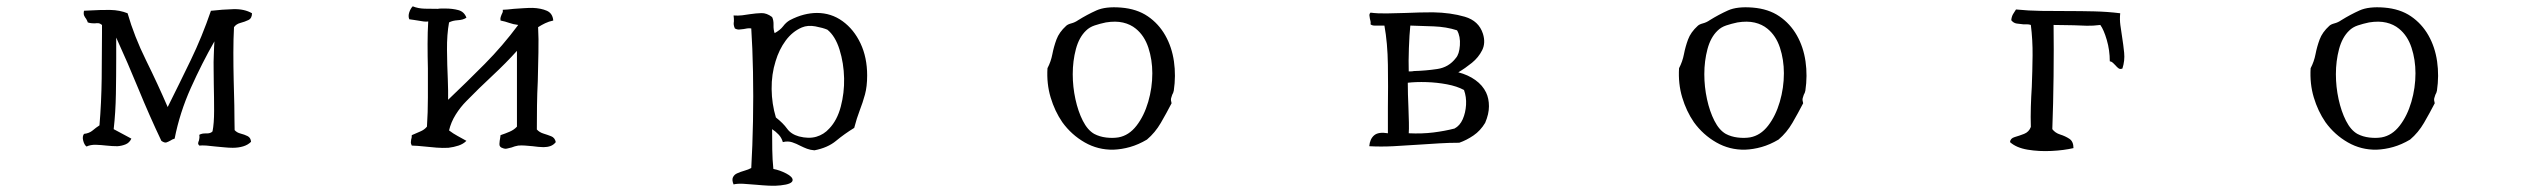

<svg xmlns="http://www.w3.org/2000/svg" viewBox="-20 -509 8040 608"><path d="M778 -467Q778 -451 766.5 -445.5Q755 -440 741.5 -436.5Q728 -433 721 -423Q719 -386 719 -342Q719 -298 720 -255Q721 -212 722 -176Q722 -149 722.5 -128.5Q723 -108 723 -97Q730 -89 742 -86Q754 -83 764 -78Q774 -73 775 -60Q765 -50 750 -45.5Q735 -41 717 -41Q704 -41 690 -42.5Q676 -44 663 -45Q647 -47 634 -48Q621 -49 611 -48Q607 -52 607.5 -56Q608 -60 610 -64Q611 -68 611.5 -72.5Q612 -77 611 -82Q619 -87 633 -86.5Q647 -86 653 -93Q658 -118 658 -158.5Q658 -199 657 -242Q657 -266 656.5 -289.5Q656 -313 657 -334Q657 -345 658 -361.5Q659 -378 659 -378Q620 -310 584.5 -231Q549 -152 533 -70Q529 -69 526 -67.5Q523 -66 520 -64Q513 -60 507 -58Q501 -56 491 -63Q453 -143 419 -226Q385 -309 348 -390V-345Q348 -340 348 -334.5Q348 -329 348 -324Q348 -270 347 -211.5Q346 -153 340 -100Q354 -93 368 -85Q382 -77 396 -70Q390 -57 378 -52Q366 -47 352 -46Q344 -46 335 -46.5Q326 -47 317 -48Q300 -50 283.5 -50.5Q267 -51 254 -45Q247 -50 243.5 -63.5Q240 -77 246 -85Q263 -87 273.5 -96Q284 -105 295 -112Q301 -183 302 -260.5Q303 -338 303 -405Q303 -411 303 -417.5Q303 -424 303 -430Q297 -435 291.5 -435.5Q286 -436 280 -435Q275 -435 269.5 -435.5Q264 -436 258 -438Q257 -442 253 -449Q249 -454 246.5 -459.5Q244 -465 246 -475Q252 -475 257 -475.5Q262 -476 268 -476Q300 -478 329.5 -477.5Q359 -477 384 -467Q405 -394 442.5 -318Q480 -242 511 -170Q548 -244 584 -318.5Q620 -393 648 -475H650Q684 -479 719 -480Q754 -481 778 -467Z M1740 -59Q1733 -50 1723 -46.5Q1713 -43 1701 -43Q1693 -43 1684 -44Q1675 -45 1667 -46Q1655 -47 1643.5 -48Q1632 -49 1621 -48Q1615 -47 1610 -45.5Q1605 -44 1600 -42Q1592 -40 1585.5 -38.5Q1579 -37 1572 -40Q1561 -43 1561.5 -53Q1562 -63 1564 -73Q1565 -79 1565 -81Q1580 -86 1594 -92Q1608 -98 1617 -108V-348Q1583 -310 1539.5 -269.5Q1496 -229 1457 -189Q1438 -170 1423 -146Q1408 -122 1402 -96Q1415 -86 1429 -78.5Q1443 -71 1457 -63Q1447 -53 1432 -48Q1417 -43 1400 -41Q1382 -40 1362.5 -41.5Q1343 -43 1325 -45Q1314 -46 1303.5 -47Q1293 -48 1284 -48Q1281 -54 1281 -58Q1281 -62 1282 -67Q1283 -70 1283.5 -73Q1284 -76 1284 -81Q1297 -87 1310.5 -92.5Q1324 -98 1332 -108Q1335 -153 1335 -200Q1335 -247 1335 -292Q1334 -332 1334 -369.5Q1334 -407 1336 -441Q1330 -440 1321.5 -441Q1313 -442 1303 -444Q1297 -445 1290 -446Q1283 -447 1276 -448Q1272 -458 1276 -470Q1280 -482 1287 -489Q1304 -482 1325 -481.5Q1346 -481 1366 -481Q1372 -482 1378 -482Q1384 -482 1390 -482Q1413 -482 1431.5 -477Q1450 -472 1457 -453Q1447 -446 1430 -445Q1413 -444 1402 -438Q1395 -400 1395.5 -350.5Q1396 -301 1398 -259Q1399 -239 1399 -222Q1399 -205 1399 -193Q1458 -249 1515 -306.5Q1572 -364 1621 -430Q1605 -432 1592.5 -436.5Q1580 -441 1565 -444Q1564 -451 1565.5 -455Q1567 -459 1568 -462Q1570 -466 1571.5 -469.5Q1573 -473 1572 -478Q1579 -478 1588 -479Q1597 -480 1607 -481Q1622 -482 1637 -483Q1652 -484 1667 -484Q1693 -483 1711.5 -475Q1730 -467 1732 -444Q1718 -441 1706.5 -435.5Q1695 -430 1684 -423Q1686 -387 1685 -343Q1684 -299 1683 -252Q1681 -213 1680.5 -174.5Q1680 -136 1680 -99Q1688 -90 1701 -86Q1714 -82 1725.5 -77.5Q1737 -73 1740 -59Z M2726 -270Q2726 -235 2719 -209.5Q2712 -184 2702.5 -159.5Q2693 -135 2685 -104Q2654 -85 2627.5 -63Q2601 -41 2559 -33Q2546 -34 2535.5 -38Q2525 -42 2515 -47Q2502 -54 2488.5 -58.5Q2475 -63 2459 -59Q2455 -73 2445.5 -83Q2436 -93 2425 -100Q2425 -67 2425.5 -35Q2426 -3 2429 26Q2450 30 2470 40.5Q2490 51 2490 61Q2490 74 2452 78Q2436 80 2415.5 79Q2395 78 2374 76Q2353 74 2334 73Q2315 72 2303 75Q2297 61 2301 52.5Q2305 44 2314 40Q2325 35 2337.5 31.5Q2350 28 2359 23Q2363 -46 2364.5 -125.5Q2366 -205 2364.5 -281.5Q2363 -358 2359 -419Q2352 -420 2346 -419Q2340 -418 2335 -417Q2328 -416 2321 -415.5Q2314 -415 2307 -419Q2304 -426 2303.5 -431Q2303 -436 2304 -441Q2304 -445 2304 -449.5Q2304 -454 2303 -460Q2317 -459 2330 -460.5Q2343 -462 2354 -464Q2374 -467 2391 -467.5Q2408 -468 2425 -455Q2430 -445 2429.5 -430Q2429 -415 2433 -404Q2451 -414 2460 -426Q2469 -438 2481 -445Q2504 -457 2525.5 -462.5Q2547 -468 2567 -468Q2612 -468 2648 -442Q2684 -416 2705 -371.5Q2726 -327 2726 -270ZM2653 -261Q2652 -309 2638.5 -352Q2625 -395 2600 -415Q2586 -421 2562 -425.5Q2538 -430 2519 -422Q2489 -409 2468 -380.5Q2447 -352 2436 -315Q2423 -274 2423.5 -227Q2424 -180 2437 -137Q2460 -119 2472.5 -101.5Q2485 -84 2510 -77Q2541 -69 2565 -76Q2589 -83 2606 -102Q2631 -128 2642.5 -171.5Q2654 -215 2653 -261Z M3697 -222Q3696 -218 3695 -215Q3694 -212 3692 -209Q3690 -204 3688.5 -198Q3687 -192 3690 -182Q3674 -151 3656 -120Q3638 -89 3612 -67Q3585 -51 3558.5 -43.5Q3532 -36 3506 -35Q3457 -34 3415 -58Q3373 -82 3344 -122Q3320 -157 3307 -200.5Q3294 -244 3297 -293Q3308 -314 3312.5 -337.5Q3317 -361 3325.5 -384Q3334 -407 3356 -427Q3361 -432 3372.5 -435Q3384 -438 3394 -445Q3423 -463 3452 -476Q3481 -489 3530 -485Q3580 -481 3614.5 -457.5Q3649 -434 3670 -397Q3691 -360 3697.5 -314.5Q3704 -269 3697 -222ZM3629 -277Q3629 -320 3616.5 -358Q3604 -396 3577 -418Q3560 -432 3536.5 -437.5Q3513 -443 3482 -438Q3463 -434 3446.5 -428.5Q3430 -423 3419 -412Q3397 -391 3387 -353.5Q3377 -316 3377 -274Q3377 -234 3385.5 -195Q3394 -156 3409 -126.5Q3424 -97 3445 -85Q3462 -76 3483 -73.5Q3504 -71 3522 -74Q3555 -80 3579 -111Q3603 -142 3616 -186.5Q3629 -231 3629 -277Z M4686 -216Q4695 -197 4695 -172.5Q4695 -148 4683 -120Q4668 -95 4646 -80Q4624 -65 4601 -57Q4569 -57 4537 -55Q4505 -53 4474 -51Q4432 -48 4392.5 -46Q4353 -44 4316 -46Q4318 -69 4331.5 -80.5Q4345 -92 4375 -87Q4375 -106 4375 -126Q4375 -146 4375 -168Q4376 -234 4375 -303.5Q4374 -373 4364 -428Q4360 -428 4356.5 -428Q4353 -428 4349 -428Q4340 -428 4332.5 -428Q4325 -428 4320 -432Q4321 -437 4320 -441.5Q4319 -446 4318 -450Q4317 -455 4316.5 -460Q4316 -465 4320 -469Q4342 -466 4371 -466.5Q4400 -467 4432 -468Q4453 -469 4475 -469.5Q4497 -470 4518 -470Q4574 -469 4618.5 -456Q4663 -443 4676 -402Q4685 -373 4673.5 -350Q4662 -327 4641 -310Q4620 -293 4598 -280Q4629 -272 4652 -255.5Q4675 -239 4686 -216ZM4616 -224Q4594 -236 4562 -242Q4530 -248 4497 -249Q4464 -250 4438 -247Q4438 -230 4438.5 -210Q4439 -190 4440 -170Q4441 -144 4441.5 -121.5Q4442 -99 4441 -87Q4483 -85 4519 -89.5Q4555 -94 4586 -102Q4603 -111 4612 -131.5Q4621 -152 4622.5 -177Q4624 -202 4616 -224ZM4594 -413Q4560 -424 4520 -425.5Q4480 -427 4446 -428Q4443 -399 4441.5 -356.5Q4440 -314 4441 -283Q4445 -283 4449 -283Q4453 -283 4457 -284Q4495 -285 4531.5 -290.5Q4568 -296 4590 -325Q4601 -337 4603 -365.5Q4605 -394 4594 -413Z M5697 -222Q5696 -218 5695 -215Q5694 -212 5692 -209Q5690 -204 5688.5 -198Q5687 -192 5690 -182Q5674 -151 5656 -120Q5638 -89 5612 -67Q5585 -51 5558.5 -43.5Q5532 -36 5506 -35Q5457 -34 5415 -58Q5373 -82 5344 -122Q5320 -157 5307 -200.5Q5294 -244 5297 -293Q5308 -314 5312.5 -337.5Q5317 -361 5325.5 -384Q5334 -407 5356 -427Q5361 -432 5372.5 -435Q5384 -438 5394 -445Q5423 -463 5452 -476Q5481 -489 5530 -485Q5580 -481 5614.5 -457.5Q5649 -434 5670 -397Q5691 -360 5697.5 -314.5Q5704 -269 5697 -222ZM5629 -277Q5629 -320 5616.5 -358Q5604 -396 5577 -418Q5560 -432 5536.5 -437.5Q5513 -443 5482 -438Q5463 -434 5446.5 -428.5Q5430 -423 5419 -412Q5397 -391 5387 -353.5Q5377 -316 5377 -274Q5377 -234 5385.5 -195Q5394 -156 5409 -126.5Q5424 -97 5445 -85Q5462 -76 5483 -73.5Q5504 -71 5522 -74Q5555 -80 5579 -111Q5603 -142 5616 -186.5Q5629 -231 5629 -277Z M6701 -292Q6694 -289 6689 -292.5Q6684 -296 6679 -302Q6675 -306 6671 -310Q6667 -314 6661 -315Q6661 -350 6651.5 -382.5Q6642 -415 6631 -430Q6608 -427 6588 -427.5Q6568 -428 6547 -429Q6533 -429 6517 -429.5Q6501 -430 6483 -430Q6484 -356 6483 -268Q6482 -180 6479 -100Q6488 -88 6504 -83Q6520 -78 6533 -69.5Q6546 -61 6546 -40Q6516 -33 6476.5 -31Q6437 -29 6401 -35Q6365 -41 6345 -59Q6346 -71 6360 -75Q6374 -79 6389.5 -85Q6405 -91 6411 -107Q6410 -139 6411 -171Q6412 -203 6414 -234Q6416 -284 6416.5 -333Q6417 -382 6411 -430Q6405 -432 6399 -432Q6393 -432 6387 -432Q6376 -433 6366 -434.5Q6356 -436 6349 -445Q6350 -456 6354.5 -464Q6359 -472 6364 -479Q6404 -475 6444.5 -474.5Q6485 -474 6526 -474Q6569 -474 6611.5 -473Q6654 -472 6694 -467Q6692 -448 6694.5 -429.5Q6697 -411 6700 -392Q6704 -367 6706.5 -342Q6709 -317 6701 -292Z M7697 -222Q7696 -218 7695 -215Q7694 -212 7692 -209Q7690 -204 7688.5 -198Q7687 -192 7690 -182Q7674 -151 7656 -120Q7638 -89 7612 -67Q7585 -51 7558.5 -43.5Q7532 -36 7506 -35Q7457 -34 7415 -58Q7373 -82 7344 -122Q7320 -157 7307 -200.5Q7294 -244 7297 -293Q7308 -314 7312.5 -337.5Q7317 -361 7325.5 -384Q7334 -407 7356 -427Q7361 -432 7372.5 -435Q7384 -438 7394 -445Q7423 -463 7452 -476Q7481 -489 7530 -485Q7580 -481 7614.5 -457.5Q7649 -434 7670 -397Q7691 -360 7697.5 -314.5Q7704 -269 7697 -222ZM7629 -277Q7629 -320 7616.5 -358Q7604 -396 7577 -418Q7560 -432 7536.5 -437.5Q7513 -443 7482 -438Q7463 -434 7446.5 -428.5Q7430 -423 7419 -412Q7397 -391 7387 -353.5Q7377 -316 7377 -274Q7377 -234 7385.5 -195Q7394 -156 7409 -126.5Q7424 -97 7445 -85Q7462 -76 7483 -73.5Q7504 -71 7522 -74Q7555 -80 7579 -111Q7603 -142 7616 -186.5Q7629 -231 7629 -277Z"/></svg>

Font: Yuji Syuku
Style: Regular
Weight: 400
Designer: Kataoka Yuji
Foundry: Kinuta Font Factory
Version: Version 3.002